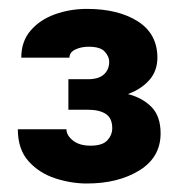

<svg xmlns="http://www.w3.org/2000/svg" viewBox="-20 -737 415 436"><path d="M135.3 -487.8V-557.1H179.7Q204.1 -557.1 216.1 -568.1Q228 -579.1 228 -597.2Q228 -608.4 218 -619.6Q208 -630.9 181.2 -630.9Q164.1 -630.9 150.9 -624.5Q137.7 -618.2 137.7 -606H28.3Q28.3 -643.1 49.6 -667.7Q70.8 -692.4 105 -704.6Q139.2 -716.8 177.2 -716.8Q248.5 -716.8 293 -688.5Q337.4 -660.2 337.4 -606Q337.4 -575.7 318.8 -554.9Q300.3 -534.2 270.5 -523.4Q303.2 -515.1 324 -494.1Q344.7 -473.1 344.7 -434.1Q344.7 -379.9 296.6 -350.1Q248.5 -320.3 177.2 -320.3Q141.6 -320.3 105.5 -332Q69.3 -343.8 44.9 -370.8Q20.5 -397.9 20.5 -443.4H130.9Q130.9 -429.7 145.5 -418Q160.2 -406.2 185.5 -406.2Q212.9 -406.2 223.9 -418.5Q234.9 -430.7 234.9 -445.8Q234.9 -468.8 220.2 -478.3Q205.6 -487.8 179.7 -487.8Z"/></svg>

Font: Vazirmatn FD Black
Style: Regular
Weight: 900
Designer: Saber Rastikerdar
Foundry: Saber Rastikerdar
Version: Version 33.003